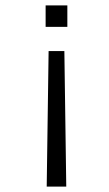

<svg xmlns="http://www.w3.org/2000/svg" viewBox="-20 -519 402 707"><path d="M152 168 159 -331H217L224 168ZM148 -420V-499H228V-420Z"/></svg>

Font: Maven Pro VF Beta
Style: Regular
Weight: 400
Designer: Joe Prince
Foundry: Joe Prince
Version: Version 2.002